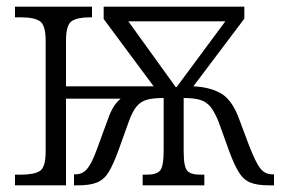

<svg xmlns="http://www.w3.org/2000/svg" viewBox="-20 -556 848 576"><path d="M25 0V-32H42Q82 -32 99.5 -43Q117 -54 117 -102V-433Q117 -481 99.5 -492.5Q82 -504 43 -504H25V-536H256V-504H249Q212 -504 195 -492.5Q178 -481 178 -434V-297H441L291 -499V-536H713V-500L560 -297Q607 -295 640 -277.5Q673 -260 694 -208L727 -120Q748 -66 762 -49.5Q776 -33 796 -33H802V0H787Q751 0 730.5 -8.5Q710 -17 696 -40Q682 -63 667 -104L636 -190Q624 -220 611.5 -235.5Q599 -251 580 -256.5Q561 -262 531 -262V-102Q531 -55 542 -43.5Q553 -32 580 -32H593V0H408V-32H421Q449 -32 460 -44Q471 -56 471 -105V-262Q440 -262 421.5 -257Q403 -252 390.5 -237.5Q378 -223 367 -193L335 -104Q320 -63 306.5 -40.5Q293 -18 272 -9Q251 0 215 0H202V-33H206Q220 -33 230.5 -39.5Q241 -46 251.5 -64.5Q262 -83 275 -120L307 -207Q320 -242 342 -260H178V0ZM507 -295H510L656 -492H365Z"/></svg>

Font: Noto Serif SemiCondensed Light
Style: Regular
Weight: 300
Width: 4
Designer: Monotype Design Team
Foundry: Monotype Imaging Inc.
Version: Version 2.013